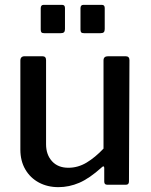

<svg xmlns="http://www.w3.org/2000/svg" viewBox="-20 -762 623 792"><path d="M262 -70Q302 -70 337.5 -91.5Q373 -113 407 -149V-513Q407 -530 426 -530H498Q514 -530 514 -514L512 -14Q512 0 500 0H422Q410 0 410 -13V-69Q410 -74 407.5 -75.5Q405 -77 400 -72Q349 -26 307 -8Q265 10 221 10Q176 10 140.5 -9Q105 -28 84.5 -63Q64 -98 64 -145V-512Q64 -530 82 -530H155Q170 -530 170 -514V-167Q170 -124 194.5 -97Q219 -70 262 -70ZM248 -729V-642Q248 -633 244 -629Q240 -625 229 -625H164Q154 -625 151 -628.5Q148 -632 148 -640V-728Q148 -742 160 -742H236Q248 -742 248 -729ZM412 -729V-642Q412 -633 408 -629Q404 -625 393 -625H328Q318 -625 315 -628.5Q312 -632 312 -640V-728Q312 -742 324 -742H400Q412 -742 412 -729Z"/></svg>

Font: Libre Franklin Thin Medium
Style: Regular
Weight: 500
Version: Version 3.000